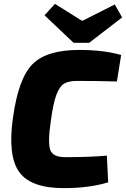

<svg xmlns="http://www.w3.org/2000/svg" viewBox="-20 -960 651 992"><path d="M611 -870 441 -739H360L210 -881L264 -940L401 -854H409L573 -937ZM532 -156 539 -18Q442 12 308 12Q140 12 79.5 -71Q19 -154 47 -352Q75 -555 148 -628.5Q221 -702 389 -702Q514 -702 606 -676L584 -539Q479 -542 380 -542Q335 -542 311.5 -528Q288 -514 271.5 -470.5Q255 -427 243 -338Q226 -224 239.5 -186Q253 -148 316 -148Q448 -148 532 -156Z"/></svg>

Font: Exo 2.0 Extra Bold
Style: Italic
Weight: 800
Italic angle: -8°
Designer: Natanael Gama
Version: Version 1.001;PS 001.001;hotconv 1.0.70;makeotf.lib2.5.58329